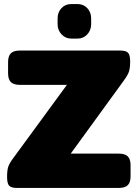

<svg xmlns="http://www.w3.org/2000/svg" viewBox="-20 -930 681 950"><path d="M265 -810V-839Q265 -869 284 -889.5Q303 -910 333 -910H363Q393 -910 412 -889.5Q431 -869 431 -839V-810Q431 -781 412 -760Q393 -739 363 -739H333Q304 -739 284.5 -760Q265 -781 265 -810ZM15 -54Q15 -86 20.5 -104Q26 -122 48 -151L311 -510H80Q47 -510 33.5 -524Q20 -538 20 -567V-623Q20 -652 33.5 -666Q47 -680 80 -680H574Q604 -680 614 -668.5Q624 -657 624 -626Q624 -595 618.5 -577Q613 -559 591 -529L330 -170H566Q599 -170 612.5 -156Q626 -142 626 -113V-57Q626 -28 612.5 -14Q599 0 566 0H65Q35 0 25 -11.5Q15 -23 15 -54Z"/></svg>

Font: Mitr
Style: Bold
Weight: 700
Designer: Thanarat Vachiruckul
Foundry: Cadson Demak
Version: Version 1.003